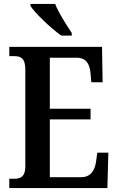

<svg xmlns="http://www.w3.org/2000/svg" viewBox="-20 -951 598 971"><path d="M290 -771H343V-784C318 -822 276 -886 259 -931H134V-921C156 -886 238 -807 290 -771ZM27 0H523L528 -179H472L466 -135C460 -91 440 -55 391 -55H232V-347H438V-401H232V-659H368C417 -659 434 -626 438 -579L442 -535H499L496 -714H27V-667H52C82 -667 108 -659 108 -601V-108C108 -60 86 -47 53 -47H27Z"/></svg>

Font: Noto Serif Sinhala Condensed SemiBold
Style: Regular
Weight: 600
Width: 3
Designer: Jelle Bosma - Monotype Design Team
Foundry: Monotype Imaging Inc.
Version: Version 2.007